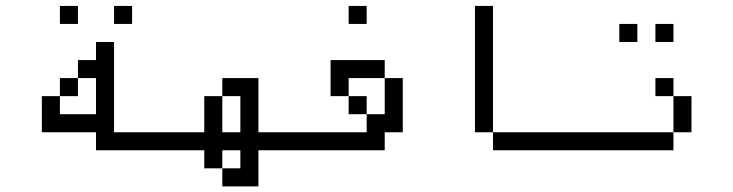

<svg xmlns="http://www.w3.org/2000/svg" viewBox="-20 -708 2540 665"><path d="M500 -187.5V-250H375V-562.5H312.5V-500H250V-437.5H187.5V-375H125Q125 -375 125 -250H312.5V-187.5ZM250 -625V-687.5H187.5V-625ZM437.5 -625V-687.5H375V-625ZM187.5 -312.5V-375H250V-437.5H312.5Q312.5 -437.5 312.5 -312.5Z M1000 -187.5V-250H875V-437.5H750V-375H687.5Q687.5 -375 687.5 -250H500V-187.5H687.5V-125H750V-62.5H875Q875 -62.5 875 -187.5ZM750 -125V-187.5H812.5V-125ZM750 -250Q750 -250 750 -375H812.5Q812.5 -375 812.5 -250Z M1250 -625V-687.5H1187.5V-625ZM1312.5 -250H1375V-437.5H1312.5Q1312.5 -437.5 1312.5 -312.5H1250V-250H1000V-187.5H1312.5ZM1250 -312.5V-375H1187.5V-312.5ZM1187.5 -375V-437.5H1312.5V-500H1125Q1125 -500 1125 -375Z M2000 -187.5V-250H1687.5V-187.5ZM1687.5 -250V-687.5H1625V-250Z M2187.5 -562.5V-625H2125V-562.5ZM2312.5 -562.5V-625H2250V-562.5ZM2312.5 -250H2000V-187.5H2312.5ZM2312.5 -250H2375Q2375 -250 2375 -375H2312.5Q2312.5 -375 2312.5 -250ZM2312.5 -375V-437.5H2250V-375Z"/></svg>

Font: Unifont
Style: Regular
Weight: 500
Version: Version 15.1.04